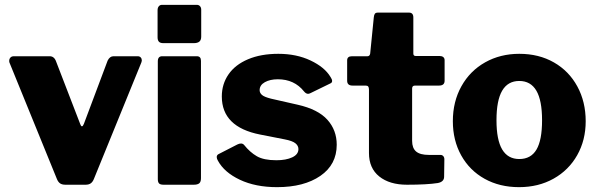

<svg xmlns="http://www.w3.org/2000/svg" viewBox="-20 -762 2462 792"><path d="M565 -513Q565 -510 563 -504L367 -23Q362 -11 354 -5.5Q346 0 333 0H250Q236 0 228 -5.5Q220 -11 215 -23L19 -504Q18 -506 18 -511Q18 -519 23 -524.5Q28 -530 37 -530H185Q194 -530 200.5 -525Q207 -520 210 -512L311 -250Q314 -241 318 -241Q322 -241 326 -251L424 -512Q433 -530 448 -530H548Q556 -530 560.5 -525Q565 -520 565 -513Z M810 -611Q810 -597 802.5 -590.5Q795 -584 779 -584H654Q641 -584 635.5 -590Q630 -596 630 -608V-720Q630 -730 635 -736Q640 -742 648 -742H792Q800 -742 805 -736.5Q810 -731 810 -722ZM809 -27Q809 -12 802 -6Q795 0 779 0H655Q641 0 636 -5.5Q631 -11 631 -23V-509Q631 -530 649 -530H792Q809 -530 809 -511Z M1126 -435Q1094 -435 1072.5 -423Q1051 -411 1051 -390Q1051 -379 1060.5 -370.5Q1070 -362 1098 -355L1208 -330Q1292 -311 1330.5 -268Q1369 -225 1369 -165Q1369 -83 1301.5 -36.5Q1234 10 1123 10Q1034 10 969.5 -20.5Q905 -51 879 -99Q874 -107 874 -114Q874 -122 881 -126L959 -166Q967 -170 974 -170Q982 -170 987 -164Q1011 -134 1039.5 -117.5Q1068 -101 1120 -101Q1160 -101 1185.5 -113Q1211 -125 1211 -147Q1211 -161 1198.5 -171Q1186 -181 1155 -187L1053 -207Q895 -238 895 -364Q895 -415 922.5 -455Q950 -495 1003 -517.5Q1056 -540 1128 -540Q1203 -540 1261 -512.5Q1319 -485 1343 -445Q1350 -435 1350 -428Q1350 -421 1343 -418L1261 -378Q1255 -375 1251 -375Q1242 -375 1234 -385Q1194 -435 1126 -435Z M1692 -409Q1680 -409 1680 -397V-181Q1680 -151 1696.5 -137Q1713 -123 1749 -123H1797Q1804 -123 1808.5 -118Q1813 -113 1813 -105L1812 -33Q1812 -12 1786 -7Q1741 0 1659 0Q1587 0 1544.5 -34Q1502 -68 1502 -131V-392Q1502 -401 1499 -405Q1496 -409 1488 -409H1434Q1412 -409 1412 -429V-513Q1412 -530 1432 -530H1496Q1505 -530 1507 -541L1522 -691Q1523 -701 1526.5 -705.5Q1530 -710 1539 -710H1667Q1685 -710 1685 -690V-541Q1685 -531 1695 -531H1794Q1803 -531 1808.5 -526.5Q1814 -522 1814 -514V-429Q1814 -409 1791 -409Z M1848 -262Q1848 -343 1883.5 -406.5Q1919 -470 1981.5 -505Q2044 -540 2122 -540Q2203 -540 2265 -504.5Q2327 -469 2361.5 -405.5Q2396 -342 2396 -262Q2396 -184 2361 -122Q2326 -60 2263.5 -25Q2201 10 2121 10Q2041 10 1979 -24.5Q1917 -59 1882.5 -121Q1848 -183 1848 -262ZM2216 -266Q2216 -348 2192.5 -388Q2169 -428 2122 -428Q2075 -428 2051.5 -388Q2028 -348 2028 -266Q2028 -185 2051.5 -145.5Q2075 -106 2122 -106Q2170 -106 2193 -145Q2216 -184 2216 -266Z"/></svg>

Font: Libre Franklin ExtraBold
Style: Regular
Weight: 800
Designer: Pablo Impallari, Rodrigo Fuenzalida
Foundry: Impallari Type
Version: Version 1.002; ttfautohint (v1.5)